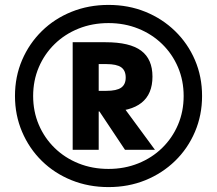

<svg xmlns="http://www.w3.org/2000/svg" viewBox="-20 -756 883 782"><path d="M422 6Q341 6 271.5 -22Q202 -50 150.5 -100.5Q99 -151 70 -219Q41 -287 41 -365Q41 -444 70 -511.5Q99 -579 150.5 -629.5Q202 -680 271.5 -708Q341 -736 422 -736Q503 -736 572 -708Q641 -680 693 -629.5Q745 -579 774 -511.5Q803 -444 803 -365Q803 -287 774 -219Q745 -151 693 -100.5Q641 -50 572 -22Q503 6 422 6ZM422 -68Q487 -68 543 -90.5Q599 -113 640.5 -153.5Q682 -194 705 -248Q728 -302 728 -365Q728 -428 705 -482Q682 -536 640.5 -576.5Q599 -617 543 -639.5Q487 -662 422 -662Q356 -662 300 -639.5Q244 -617 202.5 -576.5Q161 -536 138 -482Q115 -428 115 -365Q115 -302 138 -248Q161 -194 202.5 -153.5Q244 -113 300 -90.5Q356 -68 422 -68ZM276 -146V-584H410Q509 -584 555 -549.5Q601 -515 601 -444Q601 -373 556.5 -337.5Q512 -302 424 -302H313V-386H413Q455 -386 473.5 -399Q492 -412 492 -440Q492 -469 473.5 -482Q455 -495 413 -495H382V-146ZM489 -146 353 -350H461L611 -146Z"/></svg>

Font: M PLUS 1 Thin SemiBold
Style: Regular
Weight: 600
Version: Version 1.001